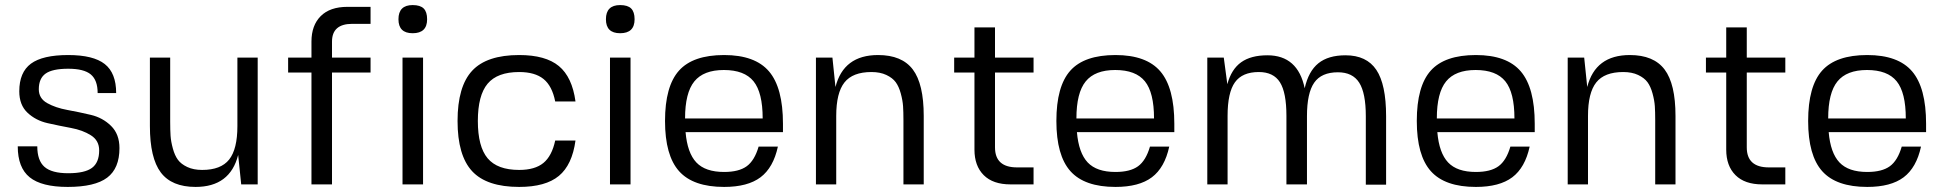

<svg xmlns="http://www.w3.org/2000/svg" viewBox="-20 -727 7664 757"><path d="M133 -375Q133 -339 166 -320.5Q199 -302 245.5 -293.5Q292 -285 338.5 -274Q385 -263 418 -230.5Q451 -198 451 -143Q451 -63 402.5 -26.5Q354 10 247 10Q144 10 97 -28Q50 -66 50 -150H127Q127 -94 155.5 -69Q184 -44 249 -44Q314 -44 342.5 -65Q371 -86 371 -134Q371 -173 338.5 -193.5Q306 -214 260 -222.5Q214 -231 167.5 -241.5Q121 -252 88.5 -282.5Q56 -313 56 -367Q56 -442 102 -476Q148 -510 249 -510Q348 -510 393 -474.5Q438 -439 438 -360H365Q365 -411 338 -433.5Q311 -456 249 -456Q187 -456 160 -437Q133 -418 133 -375Z M916 -230V-500H996V0H931L919 -116Q887 10 751 10Q657 10 614 -47Q571 -104 571 -230V-500H651V-247Q651 -214 652.5 -191.5Q654 -169 661.5 -141.5Q669 -114 681.5 -97Q694 -80 718.5 -68.5Q743 -57 777 -57Q851 -57 883.5 -98Q916 -139 916 -230Z M1369 -633Q1289 -633 1289 -563V-500H1441V-441H1289V0H1208V-441H1116V-500H1208V-563Q1208 -627 1244.5 -663.5Q1281 -700 1350 -700H1441V-633Z M1648 0H1567V-500H1648ZM1607 -707Q1637 -707 1650.5 -693.5Q1664 -680 1664 -651Q1664 -596 1607 -596Q1551 -596 1551 -651Q1551 -707 1607 -707Z M2169 -173H2249Q2236 -77 2183.5 -33.5Q2131 10 2027 10Q1899 10 1841.5 -52Q1784 -114 1784 -250Q1784 -386 1841.5 -448Q1899 -510 2027 -510Q2131 -510 2183.5 -466.5Q2236 -423 2249 -327H2169Q2157 -388 2123 -415.5Q2089 -443 2027 -443Q1941 -443 1902.5 -397Q1864 -351 1864 -250Q1864 -149 1902.5 -103Q1941 -57 2027 -57Q2089 -57 2122.5 -84.5Q2156 -112 2169 -173Z M2466 0H2385V-500H2466ZM2425 -707Q2455 -707 2468.5 -693.5Q2482 -680 2482 -651Q2482 -596 2425 -596Q2369 -596 2369 -651Q2369 -707 2425 -707Z M2683 -206Q2690 -124 2725.5 -86.5Q2761 -49 2835 -49Q2893 -49 2924 -71.5Q2955 -94 2971 -149H3047Q3029 -66 2978.5 -28Q2928 10 2835 10Q2713 10 2657.5 -52Q2602 -114 2602 -250Q2602 -387 2657 -448.5Q2712 -510 2835 -510Q2957 -510 3012 -445.5Q3067 -381 3067 -239V-206ZM2987 -260Q2987 -362 2951 -406.5Q2915 -451 2834 -451Q2754 -451 2717.5 -406Q2681 -361 2681 -260Z M3442 -510Q3536 -510 3579 -453Q3622 -396 3622 -270V0H3542V-253Q3542 -286 3540.5 -308.5Q3539 -331 3531.5 -358.5Q3524 -386 3511.5 -403Q3499 -420 3474.5 -431.5Q3450 -443 3416 -443Q3342 -443 3309.5 -402Q3277 -361 3277 -270V0H3197V-500H3262L3274 -384Q3306 -510 3442 -510Z M3903 -146Q3903 -67 3990 -67H4055V0H3964Q3895 0 3858.5 -36.5Q3822 -73 3822 -137V-441H3742V-500H3822V-619H3903V-500H4055V-441H3903Z M4226 -206Q4233 -124 4268.5 -86.5Q4304 -49 4378 -49Q4436 -49 4467 -71.5Q4498 -94 4514 -149H4590Q4572 -66 4521.5 -28Q4471 10 4378 10Q4256 10 4200.5 -52Q4145 -114 4145 -250Q4145 -387 4200 -448.5Q4255 -510 4378 -510Q4500 -510 4555 -445.5Q4610 -381 4610 -239V-206ZM4530 -260Q4530 -362 4494 -406.5Q4458 -451 4377 -451Q4297 -451 4260.5 -406Q4224 -361 4224 -260Z M5133 -269V0H5052V-270Q5052 -362 5026.5 -402.5Q5001 -443 4943 -443Q4878 -443 4849 -402.5Q4820 -362 4820 -270V0H4740V-500H4805L4819 -395Q4835 -454 4873.5 -481.5Q4912 -509 4977 -509Q5097 -509 5124 -379Q5139 -446 5178 -477.5Q5217 -509 5285 -509Q5368 -509 5406.5 -451.5Q5445 -394 5445 -269V1H5365V-269Q5365 -360 5339 -401Q5313 -442 5255 -442Q5190 -442 5161.5 -401Q5133 -360 5133 -269Z M5647 -206Q5654 -124 5689.5 -86.5Q5725 -49 5799 -49Q5857 -49 5888 -71.5Q5919 -94 5935 -149H6011Q5993 -66 5942.5 -28Q5892 10 5799 10Q5677 10 5621.5 -52Q5566 -114 5566 -250Q5566 -387 5621 -448.5Q5676 -510 5799 -510Q5921 -510 5976 -445.5Q6031 -381 6031 -239V-206ZM5951 -260Q5951 -362 5915 -406.5Q5879 -451 5798 -451Q5718 -451 5681.5 -406Q5645 -361 5645 -260Z M6406 -510Q6500 -510 6543 -453Q6586 -396 6586 -270V0H6506V-253Q6506 -286 6504.5 -308.5Q6503 -331 6495.5 -358.5Q6488 -386 6475.5 -403Q6463 -420 6438.5 -431.5Q6414 -443 6380 -443Q6306 -443 6273.5 -402Q6241 -361 6241 -270V0H6161V-500H6226L6238 -384Q6270 -510 6406 -510Z M6867 -146Q6867 -67 6954 -67H7019V0H6928Q6859 0 6822.5 -36.5Q6786 -73 6786 -137V-441H6706V-500H6786V-619H6867V-500H7019V-441H6867Z M7190 -206Q7197 -124 7232.5 -86.5Q7268 -49 7342 -49Q7400 -49 7431 -71.5Q7462 -94 7478 -149H7554Q7536 -66 7485.5 -28Q7435 10 7342 10Q7220 10 7164.5 -52Q7109 -114 7109 -250Q7109 -387 7164 -448.5Q7219 -510 7342 -510Q7464 -510 7519 -445.5Q7574 -381 7574 -239V-206ZM7494 -260Q7494 -362 7458 -406.5Q7422 -451 7341 -451Q7261 -451 7224.5 -406Q7188 -361 7188 -260Z"/></svg>

Font: Fivo Sans Modern
Style: Regular
Weight: 400
Designer: Alexander Slobzheninov
Foundry: Alexander Slobzheninov
Version: 1.0